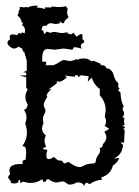

<svg xmlns="http://www.w3.org/2000/svg" viewBox="-20 -633 484 669"><path d="M257.3 -50.8Q242.7 -50.8 218.8 -68.8L205.1 -63.5Q202.2 -63.5 199.2 -68.6Q196.3 -73.7 191.4 -73.7L188 -73.2Q180.7 -73.2 168 -86.4Q157.3 -78.6 149.9 -78.6Q141.6 -78.6 141.6 -90.8Q141.6 -100.1 145.1 -110.8Q129.9 -112.3 129.9 -115.2Q129.9 -117.7 140.7 -121.1Q135.3 -133.3 135.3 -142.6Q135.3 -151.9 139.7 -161.6Q126.5 -170.9 126.5 -184.6Q126.5 -193.8 131.4 -203.1L129.4 -218.8Q129.4 -226.1 134.1 -234.6Q138.7 -243.2 138.7 -247.1Q138.7 -251.5 135.5 -256.6Q132.4 -261.7 132.4 -267.6Q132.4 -278.3 145.1 -295.4L142.6 -300.3Q142.6 -307.6 159.7 -323.2L148.5 -320.8L178.3 -342.8L177.3 -350.1L184.6 -348.1Q196.3 -348.1 212.9 -363.3L206.1 -369.6L239.8 -365.7L242.2 -370.6L250.5 -371.1L252.5 -364.3L262.7 -371.1L289.1 -367.2L285.7 -348.1L299.8 -362.8Q306.7 -337.9 327.7 -323.2V-300.8Q348.2 -277.8 348.2 -249L345.2 -225.1Q349.6 -218.3 349.6 -210.9Q349.6 -202.1 344.7 -194.3L360.8 -184.1L343.3 -173.8Q350.6 -164.1 350.6 -154.8Q350.6 -142.6 338.4 -130.4Q338.4 -117.7 327.7 -117.7L329.1 -107.4Q329.1 -101.6 322 -92.3Q315 -83 314.5 -75.2Q314.5 -63 301.3 -63Q281.8 -63 268.1 -53.7Q263.7 -50.8 257.3 -50.8ZM273.5 15.6Q276.4 3.4 282.7 3.4L292.5 8.8Q310.1 -4.9 336.4 -7.3L332 -14.6Q365.7 -24.4 373.5 -56.6Q388.2 -64.5 396 -82.5L377.9 -80.6Q377.9 -81.5 381.8 -83.3Q385.7 -85 391.1 -89.6Q396.5 -94.2 401.6 -102.8Q406.7 -111.3 409.2 -127Q401.4 -134.8 401.4 -137.7L412.1 -135.3L414.6 -180.2Q409.7 -182.1 409.7 -184.1L415.5 -188Q415.5 -190.9 405.3 -196.8H415.5Q412.1 -200.2 412.1 -210.4L413.6 -223.6L406.3 -222.7L412.1 -233.9V-246.1L409.2 -244.1L407.2 -254.4Q407.2 -260.3 411.6 -260.3Q400.4 -281.2 399.9 -311L391.1 -318.4L397 -323.7Q391.6 -328.1 391.6 -333.5L392.6 -340.3Q392.6 -343.3 386.2 -349.6Q379.9 -356 376 -371.1Q371.6 -390.1 354 -395.5L353 -391.6Q348.2 -406.2 334.5 -406.2L328.1 -405.8L333 -409.7L304.7 -421.9L301.8 -419.4Q297.9 -419.4 291.3 -424.3Q284.7 -429.2 272.5 -429.2Q253.4 -429.2 249.5 -423.3L248.6 -427.2Q232 -420.4 222.7 -420.4L203.2 -423.8Q197.8 -423.8 189 -418Q177.3 -409.7 166 -405.8H139.2L141.6 -418H127.5L127 -429.2Q127 -462.4 145.5 -462.4L171.4 -460L202.2 -463.9L229 -460Q234.9 -460 234.9 -464.1Q234.9 -468.3 240.3 -468.3Q250 -468.3 265.2 -463.4Q261.7 -468.3 261.7 -473.1Q261.7 -481 273.5 -484.9Q273 -494.1 270 -494.1Q267.1 -494.1 267.1 -504.4L267.6 -509.3Q267.6 -514.2 263.2 -514.2Q258.8 -514.2 246.1 -505.4L235.9 -519L228.1 -513.2L214.9 -516.6L216.3 -520.5L194.4 -517.6L171.4 -522Q162.6 -522 155.8 -518.6L143.1 -522.9L133.8 -513.7L130.4 -527.3L127.5 -526.9Q124.6 -526.9 124.6 -529.8L129.4 -543H141.6Q148 -552.2 157.3 -552.2L174.8 -549.3L189.5 -552.2L187 -560.1Q193.9 -551.8 203.2 -551.8Q203.6 -557.6 206.1 -561Q210 -565.4 215.8 -569.8Q218.3 -571.3 218.3 -573.2Q218.3 -575.7 216.1 -579.3Q213.9 -583 213.9 -589.4L215.4 -602.5L210 -611.3Q199.2 -608.4 184.1 -608.4L157.7 -610.4L160.7 -606.9L136.8 -607.4L136.3 -601.1Q124.6 -606.4 108 -606.4L111.9 -612.8L104.5 -613.3Q89.9 -613.3 74.8 -606.4L72.3 -609.9Q69.9 -607.4 63 -607.4L48.4 -608.9L48.9 -603Q48.9 -595.7 44 -595.7L45.9 -590.3L41.1 -580.1Q41.1 -578.6 43 -577.1Q53.8 -568.8 55.7 -553.7L61.1 -555.7L56.7 -545.4Q67.4 -539.1 67.4 -526.4L66 -516.6L56.7 -520.5L53.8 -515.1L47.4 -518.1Q43.5 -518.1 41.1 -510.7L25.4 -513.2Q13.7 -513.2 13.7 -503.9L15.2 -496.1Q5.9 -491.2 5.9 -483.9Q5.9 -478 14 -470.9Q22 -463.9 28.9 -463.9Q37.2 -463.9 43.5 -470.2L57.2 -464.4Q59.6 -451.7 64.5 -451.7L73.3 -421.9V-386.7L60.6 -381.3L71.3 -379.9V-370.1H46.9L71.3 -363.8V-326.7L76.7 -321.8Q68.4 -307.6 68.4 -294.9Q68.4 -281.7 76.7 -269Q73.3 -251 65 -251L62.5 -251.5Q72.3 -238.8 72.3 -224.1Q72.3 -213.9 67.9 -202.1Q73.8 -186 73.8 -170.9Q73.8 -145.5 57.2 -123L61.1 -123.5Q71.3 -123.5 71.3 -101.6L69.4 -76.7Q58.2 -75.7 58.2 -67.4L59.1 -61.5H51.3Q12.7 -61.5 12.7 -39.1L15.2 -26.4Q8.4 -19.5 8.4 -15.1Q8.4 -12.2 13.2 -7.1Q18.1 -2 18.6 4.9L28.9 6.3Q37.6 6.3 44 1.5L45 -6.3L50.3 -3.9V4.9L61.6 0Q74.8 4.4 87 4.4Q108.4 4.4 127.5 -8.8L130.9 0.5L139.7 0Q139.7 -7.8 148.5 -8.8Q165.6 2.9 177.3 2.9L197.8 -1Q203.6 -1 210.7 4.6Q217.8 10.3 223.7 10.3Q233.4 10.3 248.6 2.4Q269.1 2.4 273.5 15.6Z"/></svg>

Font: Truetypewriter PolyglOTT
Style: Regular
Weight: 400
Designer: Sergey Beatoff a.k.a. Sam_T
Version: Version 3.76